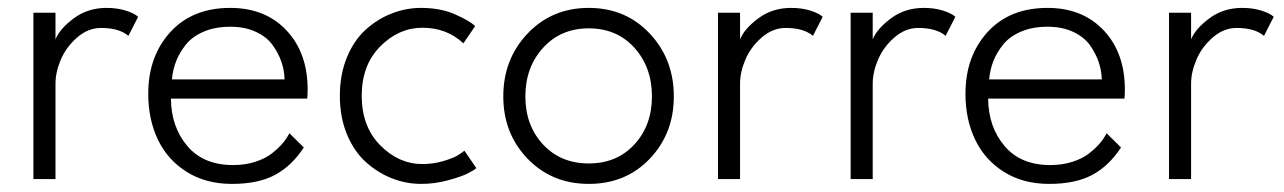

<svg xmlns="http://www.w3.org/2000/svg" viewBox="-20 -442 3171 474"><path d="M117 0H62.5V-410.5H117V-345Q128 -371.5 162.5 -397Q197 -422.5 243 -422.5Q269.5 -422.5 290.8 -415.8Q312 -409 321 -400.5L297 -353.5Q274 -373 229.5 -373Q197.5 -373 170.5 -349.5Q143.5 -326 130.2 -295Q117 -264 117 -235.5Z M402 -198.5Q402.5 -129 442.2 -81.8Q482 -34.5 555.5 -34.5Q585 -34.5 610 -42.5Q635 -50.5 651.5 -63.5Q668 -76.5 678 -88.5Q688 -100.5 694.5 -113L730 -78Q700.5 -32.5 659 -10.2Q617.5 12 552.5 12Q488.5 12 441.2 -17.5Q394 -47 370 -97Q346 -147 346 -210.5Q346 -303 400.5 -362.8Q455 -422.5 548.5 -422.5Q635 -422.5 687.2 -367Q739.5 -311.5 739.5 -221Q739.5 -208.5 738.5 -198.5ZM682.5 -246Q682 -268 674.8 -289.2Q667.5 -310.5 653 -330.8Q638.5 -351 611.5 -363.5Q584.5 -376 549 -376Q511.5 -376 483.2 -364Q455 -352 439 -332Q423 -312 414.8 -290.8Q406.5 -269.5 404.5 -246Z M1023 -37Q1049.5 -37 1074 -44.2Q1098.5 -51.5 1109.2 -58Q1120 -64.5 1126.5 -70L1156 -27Q1150 -21.5 1134 -13.5Q1118 -5.5 1085.5 3.2Q1053 12 1019.5 12Q982 12 946.5 -2.2Q911 -16.5 882.2 -42.8Q853.5 -69 836.2 -111.2Q819 -153.5 819 -205.5Q819 -257.5 836.2 -299.8Q853.5 -342 882.2 -368.2Q911 -394.5 946.5 -408.5Q982 -422.5 1019.5 -422.5Q1067 -422.5 1103 -406.8Q1139 -391 1153 -377.5L1124 -335Q1083 -373.5 1023 -373.5Q964.5 -373.5 918.8 -327.5Q873 -281.5 873 -205.5Q873 -129.5 918.8 -83.2Q964.5 -37 1023 -37Z M1433.5 12Q1342.5 12 1282.5 -50.2Q1222.5 -112.5 1222.5 -204Q1222.5 -296 1282.5 -359.2Q1342.5 -422.5 1433.5 -422.5Q1524.5 -422.5 1584 -359.2Q1643.5 -296 1643.5 -204Q1643.5 -112.5 1584.2 -50.2Q1525 12 1433.5 12ZM1589.5 -204Q1589.5 -276 1546.2 -324Q1503 -372 1433.5 -372Q1364.5 -372 1320.8 -324Q1277 -276 1277 -204Q1277 -132.5 1320.5 -85.5Q1364 -38.5 1433.5 -38.5Q1503 -38.5 1546.2 -85.5Q1589.5 -132.5 1589.5 -204Z M1807 0H1752.5V-410.5H1807V-345Q1818 -371.5 1852.5 -397Q1887 -422.5 1933 -422.5Q1959.5 -422.5 1980.8 -415.8Q2002 -409 2011 -400.5L1987 -353.5Q1964 -373 1919.5 -373Q1887.5 -373 1860.5 -349.5Q1833.5 -326 1820.2 -295Q1807 -264 1807 -235.5Z M2134.5 0H2080V-410.5H2134.5V-345Q2145.5 -371.5 2180 -397Q2214.5 -422.5 2260.5 -422.5Q2287 -422.5 2308.2 -415.8Q2329.5 -409 2338.5 -400.5L2314.5 -353.5Q2291.5 -373 2247 -373Q2215 -373 2188 -349.5Q2161 -326 2147.8 -295Q2134.5 -264 2134.5 -235.5Z M2419.5 -198.5Q2420 -129 2459.8 -81.8Q2499.5 -34.5 2573 -34.5Q2602.5 -34.5 2627.5 -42.5Q2652.5 -50.5 2669 -63.5Q2685.5 -76.5 2695.5 -88.5Q2705.5 -100.5 2712 -113L2747.5 -78Q2718 -32.5 2676.5 -10.2Q2635 12 2570 12Q2506 12 2458.8 -17.5Q2411.5 -47 2387.5 -97Q2363.5 -147 2363.5 -210.5Q2363.5 -303 2418 -362.8Q2472.5 -422.5 2566 -422.5Q2652.5 -422.5 2704.8 -367Q2757 -311.5 2757 -221Q2757 -208.5 2756 -198.5ZM2700 -246Q2699.5 -268 2692.2 -289.2Q2685 -310.5 2670.5 -330.8Q2656 -351 2629 -363.5Q2602 -376 2566.5 -376Q2529 -376 2500.8 -364Q2472.5 -352 2456.5 -332Q2440.5 -312 2432.2 -290.8Q2424 -269.5 2422 -246Z M2920.5 0H2866V-410.5H2920.5V-345Q2931.5 -371.5 2966 -397Q3000.5 -422.5 3046.5 -422.5Q3073 -422.5 3094.2 -415.8Q3115.5 -409 3124.5 -400.5L3100.5 -353.5Q3077.5 -373 3033 -373Q3001 -373 2974 -349.5Q2947 -326 2933.8 -295Q2920.5 -264 2920.5 -235.5Z"/></svg>

Font: League Spartan Light
Style: Regular
Weight: 277
Foundry: The League of Moveable Type
Version: Version 2.002